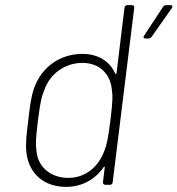

<svg xmlns="http://www.w3.org/2000/svg" viewBox="-20 -720 691 748"><path d="M429 -433C408 -481 363 -510 301 -510C211 -510 141 -456 113 -377C101 -344 96 -304 90 -250C83 -195 79 -157 83 -124C93 -46 148 8 238 8C299 8 351 -21 384 -69C386 -72 389 -71 388 -67L381 -10C381 -4 384 0 390 0H408C414 0 419 -4 419 -10L503 -690C504 -696 500 -700 494 -700H476C470 -700 466 -696 465 -690L434 -435C433 -431 430 -430 429 -433ZM615 -693 542 -582C537 -575 539 -570 547 -570H559C564 -570 568 -573 571 -577L649 -688C654 -695 651 -700 644 -700H627C622 -700 617 -697 615 -693ZM387 -134C367 -76 318 -27 246 -27C175 -27 126 -72 122 -134C119 -157 118 -172 128 -252C138 -332 144 -348 153 -370C173 -429 230 -475 301 -475C371 -475 411 -428 416 -369C419 -346 420 -331 410 -250C400 -171 395 -155 387 -134Z"/></svg>

Font: Barlow ExtraLight
Style: Italic
Weight: 275
Italic angle: -7°
Designer: Jeremy Tribby
Foundry: Tribby Type
Version: Version 1.422;hotconv 1.0.109;makeotfexe 2.5.65596